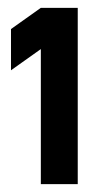

<svg xmlns="http://www.w3.org/2000/svg" viewBox="-20 -757 253 489"><path d="M178 -737V-288H84V-632L8 -578V-683L84 -737Z"/></svg>

Font: Khand
Style: Bold
Weight: 700
Designer: Devanagari: Sanchit Sawaria, Jyotish Sonowal; Latin: Satya Rajpurohit
Foundry: Indian Type Foundry
Version: Version 1.101;PS 1.0;hotconv 1.0.78;makeotf.lib2.5.61930; tt